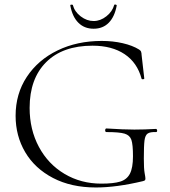

<svg xmlns="http://www.w3.org/2000/svg" viewBox="-20 -817 753 849"><path d="M49 -305Q49 -402 98.5 -477Q148 -552 234.5 -594Q321 -636 430 -636Q479 -636 522.5 -626Q566 -616 595 -598Q602 -593 603.5 -589.5Q605 -586 605.5 -581.5Q606 -577 606 -575L618 -470Q618 -467 612.5 -466.5Q607 -466 606 -469Q587 -540 531 -577.5Q475 -615 389 -615Q257 -615 184 -542Q111 -469 111 -340Q111 -244 152 -167.5Q193 -91 265.5 -48Q338 -5 428 -5Q482 -5 511.5 -14Q541 -23 554.5 -49Q568 -75 568 -126Q568 -178 561 -198.5Q554 -219 531 -226Q508 -233 451 -233Q445 -233 445 -241Q445 -244 446.5 -246.5Q448 -249 450 -249Q527 -244 574 -244Q619 -244 670 -247Q672 -247 673.5 -244.5Q675 -242 675 -240Q675 -233 670 -233Q644 -234 633 -226.5Q622 -219 619 -196Q616 -173 616 -116Q616 -71 619.5 -52Q623 -33 623 -28Q623 -22 621 -20Q619 -18 612 -16Q495 12 404 12Q295 12 214.5 -30Q134 -72 91.5 -144Q49 -216 49 -305ZM291 -792Q290 -796 295 -796.5Q300 -797 302 -795Q310 -765 337 -744.5Q364 -724 394 -724Q424 -724 450.5 -745Q477 -766 485 -795Q485 -797 489 -797Q492 -797 494.5 -795.5Q497 -794 496 -792Q487 -743 461 -716.5Q435 -690 394 -690Q353 -690 326.5 -716.5Q300 -743 291 -792Z"/></svg>

Font: Cormorant Infant Light
Style: Regular
Weight: 300
Designer: Christian Thalmann (Catharsis Fonts)
Version: Version 3.000